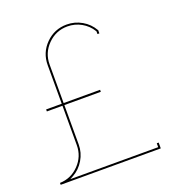

<svg xmlns="http://www.w3.org/2000/svg" viewBox="-121 -742 758 836"><g transform="rotate(-20 258.5 -323.5)"><path d="M18.1 -8.8Q69.8 -10.3 106.4 -48.1Q143.1 -85.9 143.1 -138.2V-320.8H70.8V-330.1H143.1V-508.8Q143.1 -566.4 183.3 -606.7Q223.6 -647 280.8 -647Q318.4 -647 350.6 -628.4Q382.8 -609.9 400.9 -578.1H401.9V-562H393.1V-574.2L392.1 -576.2Q374.5 -605 345 -621.6Q315.4 -638.2 280.8 -638.2Q227.5 -638.2 189.7 -600.1Q151.9 -562 151.9 -508.8V-330.1H320.8V-320.8H151.9V-138.2Q151.9 -100.1 132.3 -67.4Q112.8 -34.7 81.1 -17.1L65.9 -8.8H473.1V-26.9H481.9V0H18.1Z"/></g></svg>

Font: Rawengulk
Style: Ultralight
Weight: 200
Version: Version 0.92